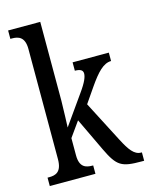

<svg xmlns="http://www.w3.org/2000/svg" viewBox="-115 -833 705 906"><g transform="rotate(-15 237.5 -380.0)"><path d="M14 0H237V-41H233C202 -41 171 -49 171 -108V-192L223 -265L300 -103C344 -11 365 0 463 0H475V-41H471C438 -41 416 -72 388 -126L284 -327L335 -401C376 -460 408 -495 446 -495V-536H269V-495C295 -495 308 -488 308 -471C308 -456 300 -432 266 -385L167 -245C167 -250 171 -340 171 -375V-760H14V-719H22C53 -719 84 -710 84 -651V-113C84 -50 54 -41 22 -41H14Z"/></g></svg>

Font: Noto Serif Devanagari ExtraCondensed
Style: Regular
Weight: 400
Width: 2
Designer: Universal Thirst, Indian Type Foundry and the Monotype Design Team
Foundry: Monotype Imaging Inc.
Version: Version 2.004